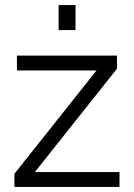

<svg xmlns="http://www.w3.org/2000/svg" viewBox="-20 -740 530 760"><path d="M37 -52 362 -461H47V-520H443V-468L118 -59H453V0H37ZM212 -720H279V-621H212Z"/></svg>

Font: Aspekta 300
Style: Regular
Weight: 300
Designer: Ivo Dolenc
Version: Version 2.000